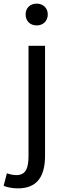

<svg xmlns="http://www.w3.org/2000/svg" viewBox="-64 -795 359 1057"><path d="M35 242C143 242 184 173 184 62V-543H93V62C93 128 80 169 26 169C7 169 -12 164 -26 159L-44 228C-25 236 3 242 35 242ZM138 -655C173 -655 199 -679 199 -716C199 -751 173 -775 138 -775C102 -775 77 -751 77 -716C77 -679 102 -655 138 -655Z"/></svg>

Font: Noto Sans CJK JP
Style: Regular
Weight: 400
Designer: Ryoko NISHIZUKA 西塚涼子 (kana, bopomofo & ideographs); Paul D. Hunt (Latin, Greek & Cyrillic); Sandoll Communications 산돌커뮤니
Foundry: Adobe
Version: Version 2.004;hotconv 1.0.118;makeotfexe 2.5.65603